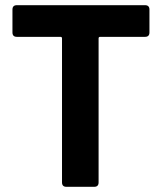

<svg xmlns="http://www.w3.org/2000/svg" viewBox="-20 -720 625 740"><path d="M556 -683V-595Q556 -578 539 -578H366Q360 -578 360 -572V-17Q360 0 343 0H236Q219 0 219 -17V-572Q219 -578 213 -578H45Q28 -578 28 -595V-683Q28 -700 45 -700H539Q556 -700 556 -683Z"/></svg>

Font: Barlow
Style: Bold
Weight: 700
Designer: Jeremy Tribby
Foundry: Jeremy Tribby
Version: Version 1.101 August 23, 2024